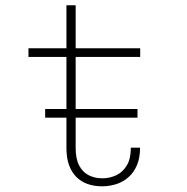

<svg xmlns="http://www.w3.org/2000/svg" viewBox="-20 -678 690 708"><path d="M146.5 -244V-276H487V-244ZM225 -131.5V-658.5H259V-132.5Q259 -92 272 -67.5Q285 -43 307.2 -31.8Q329.5 -20.5 357 -20.5Q385 -20.5 409 -32Q433 -43.5 447.8 -68.2Q462.5 -93 462.5 -133.5H496.5Q496.5 -96 485 -69Q473.5 -42 454 -24.8Q434.5 -7.5 409.2 0.8Q384 9 356 9Q327 9 303 0.5Q279 -8 261.5 -25.5Q244 -43 234.5 -69.5Q225 -96 225 -131.5ZM85 -468V-500H497V-468Z"/></svg>

Font: Trispace Thin
Style: Regular
Weight: 100
Designer: Tyler Finck
Foundry: Etcetera Type Company
Version: Version 1.210